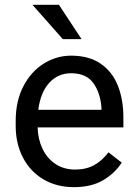

<svg xmlns="http://www.w3.org/2000/svg" viewBox="-20 -770 571 800"><path d="M45.4 0ZM494.1 -239.3H136.7Q138.2 -189.9 157.2 -149.9Q176.3 -109.9 211.2 -86.7Q246.1 -63.5 293 -63.5Q338.9 -63.5 372.3 -82Q405.8 -100.6 432.1 -135.3L487.3 -92.3Q458 -47.4 409.2 -18.8Q360.4 9.8 288.1 9.8Q215.8 9.8 160.6 -22.9Q105.5 -55.7 75.4 -113.8Q45.4 -171.9 45.4 -245.6V-266.6Q45.4 -349.1 77.6 -410.9Q109.9 -472.7 162.8 -505.4Q215.8 -538.1 276.4 -538.1Q350.1 -538.1 398.7 -505.1Q447.3 -472.2 470.7 -414.1Q494.1 -356 494.1 -279.8ZM402.8 -319.3Q398.9 -381.3 369.4 -423.1Q339.8 -464.8 276.4 -464.8Q221.7 -464.8 185.3 -425Q148.9 -385.3 139.6 -312.5H402.8ZM241.7 -606.9 115.2 -750H225.6L319.8 -606.9Z"/></svg>

Font: Heebo
Style: Regular
Weight: 400
Designer: Oded Ezer
Foundry: Meir Sadan
Version: Version 2.001; ttfautohint (v1.5.14-ce02) -l 8 -r 50 -G 200 